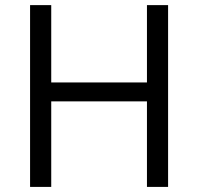

<svg xmlns="http://www.w3.org/2000/svg" viewBox="-20 -734 778 754"><path d="M640.1 0H557.1V-335.9H181.2V0H98.1V-713.9H181.2V-410.2H557.1V-713.9H640.1Z"/></svg>

Font: HunimalSansv1.5
Style: Regular
Weight: 400
Foundry: Ascender Corporation
Version: Version 1.10